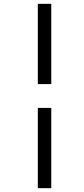

<svg xmlns="http://www.w3.org/2000/svg" viewBox="-20 -889 436 1000"><path d="M177 -869H247V-451H177ZM177 -327H247V91H177Z"/></svg>

Font: Merriweather 72pt SemiBold
Style: Italic
Weight: 600
Italic angle: -7.8°
Version: Version 2.101